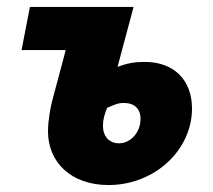

<svg xmlns="http://www.w3.org/2000/svg" viewBox="-20 -520 612 552"><path d="M292 12C424 12 532 -88 532 -208C532 -288 482 -342 396 -342C366 -342 346 -338 318 -328L364 -500H66L42 -376H169L130 -230C126 -214 118 -176 118 -142C118 -54 184 12 292 12ZM322 -108C294 -108 276 -128 276 -158C276 -176 280 -190 288 -210C309 -219 319 -224 336 -224C366 -224 384 -208 384 -178C384 -140 356 -108 322 -108Z"/></svg>

Font: Source Sans Pro Black
Style: Italic
Weight: 900
Italic angle: -11°
Designer: Paul D. Hunt
Foundry: Adobe Systems Incorporated
Version: Version 3.006;hotconv 1.0.111;makeotfexe 2.5.65597